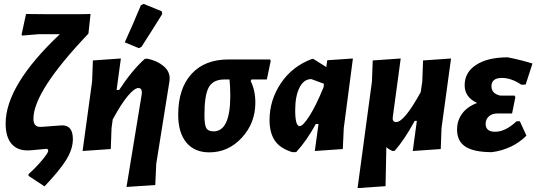

<svg xmlns="http://www.w3.org/2000/svg" viewBox="-20 -773 2760 988"><path d="M152 -162Q152 -120 187 -120Q199 -120 244.5 -124Q290 -128 300 -128Q355 -128 355 -57Q355 -7 322 47.5Q289 102 209 186L127 132V123Q163 91 195.5 52.5Q228 14 228 3Q228 -7 218 -7Q210 -7 174.5 -3Q139 1 122 1Q67 1 38 -34.5Q9 -70 9 -137Q9 -334 288 -597H179L94 -590L91 -595L114 -701L216 -700H391L446 -701L435 -600Q152 -303 152 -162Z M705 -746 719 -753 812 -715 815 -701Q752 -600 708 -532L695 -525L622 -555Q661 -640 705 -746ZM602 -472 580 -310H593Q660 -412 725 -470L738 -471Q788 -461 821 -433.5Q854 -406 853 -368L852 -355L784 70L779 179L631 189L709 -286L710 -297Q710 -320 692 -320Q672 -320 637.5 -279Q603 -238 560 -158L554 -114L550 -6L405 4L454 -354L458 -462Z M1057 11Q981 11 939 -39.5Q897 -90 897 -183Q897 -317 965 -392Q1033 -467 1155 -467H1370L1373 -459L1353 -364H1274L1270 -356Q1294 -308 1294 -245Q1294 -140 1224.5 -64.5Q1155 11 1057 11ZM1079 -97Q1165 -97 1165 -280Q1165 -328 1161 -364H1134Q1077 -364 1054.5 -324Q1032 -284 1032 -182Q1032 -131 1041.5 -114Q1051 -97 1079 -97Z M1484 10Q1420 -10 1393.5 -50.5Q1367 -91 1367 -155Q1367 -258 1425.5 -345Q1484 -432 1586 -470H1592L1659 -428L1664 -463L1796 -472L1749 -114L1744 -6L1600 4L1619 -135H1605Q1559 -50 1504 10ZM1499 -206Q1499 -124 1522 -124Q1539 -124 1572.5 -176.5Q1606 -229 1645 -324L1647 -342L1582 -366Q1543 -366 1521 -322Q1499 -278 1499 -206Z M2001 -169Q1998 -145 2019 -145Q2060 -145 2145 -299L2153 -354L2157 -462L2301 -472L2252 -114L2248 -6L2104 4L2125 -151H2114Q2062 -55 2011 3L1999 4Q1981 -4 1968 -16L1964 185L1820 195L1894 -354L1898 -462L2042 -472Z M2512 10Q2419 10 2375.5 -18Q2332 -46 2332 -106Q2332 -154 2359 -189.5Q2386 -225 2435 -243Q2371 -273 2371 -334Q2371 -401 2430.5 -439.5Q2490 -478 2593 -478Q2667 -463 2720 -446L2685 -338L2663 -337Q2611 -372 2563 -372Q2509 -372 2509 -329Q2509 -291 2555 -281H2628L2632 -273L2615 -189H2538Q2512 -189 2495.5 -174Q2479 -159 2479 -136Q2479 -95 2528 -95Q2581 -95 2638 -149H2655L2689 -75Q2619 -5 2512 10Z"/></svg>

Font: Alegreya Sans SC ExtraBold
Style: Italic
Weight: 800
Italic angle: -7°
Designer: Juan Pablo del Peral
Foundry: Huerta Tipografica
Version: Version 2.007